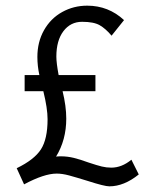

<svg xmlns="http://www.w3.org/2000/svg" viewBox="-20 -643 540 678"><path d="M39 -49Q101 -79 124.5 -115.5Q148 -152 148 -222Q148 -260 133 -321H67V-378H119Q112 -410 112 -442Q112 -495 135.5 -536.5Q159 -578 199.5 -600.5Q240 -623 288 -623Q363 -623 418 -572L374 -517Q353 -542 332 -554Q311 -566 270 -566Q229 -566 204 -533Q179 -500 179 -443Q179 -421 187 -378H317V-321H201Q214 -268 214 -224Q214 -149 178 -90Q184 -91 195 -91Q218 -91 240.5 -85.5Q263 -80 293 -69Q323 -59 339.5 -55Q356 -51 373 -51Q410 -51 444 -79L470 -27Q418 15 366 15Q349 15 290 -4Q248 -17 224 -23.5Q200 -30 180 -30Q136 -30 65 8Z"/></svg>

Font: Vazir Code FD
Style: Code-FD
Weight: 400
Foundry: DejaVu fonts team - Redesigned by Saber Rastikerdar
Version: Version 1.1.2